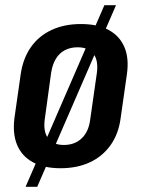

<svg xmlns="http://www.w3.org/2000/svg" viewBox="-20 -642 547 743"><path d="M214 9Q150 9 107.5 -14Q65 -37 46.5 -80.5Q28 -124 36 -186L60 -354Q69 -416 99.5 -459.5Q130 -503 179.5 -526Q229 -549 293 -549Q358 -549 400.5 -526Q443 -503 461.5 -459.5Q480 -416 471 -354L447 -186Q439 -124 408 -80.5Q377 -37 328 -14Q279 9 214 9ZM227 -81Q269 -81 296 -106.5Q323 -132 329 -179L355 -361Q361 -409 341.5 -434Q322 -459 280 -459Q253 -459 231.5 -448Q210 -437 196.5 -415Q183 -393 178 -361L153 -179Q147 -132 166.5 -106.5Q186 -81 227 -81ZM429 -622 124 81H79L384 -622Z"/></svg>

Font: Pathway Extreme Condensed SemiBold
Style: Italic
Weight: 600
Width: 3
Italic angle: -8°
Version: Version 1.001;gftools[0.9.26]